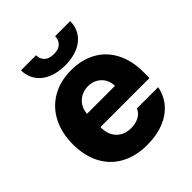

<svg xmlns="http://www.w3.org/2000/svg" viewBox="-200 -845 983 983"><g transform="rotate(-45 291.0 -354.0)"><path d="M32.2 -262.7Q32.2 -344.2 64.5 -406.5Q96.7 -468.8 156 -502.9Q215.3 -537.1 293.9 -537.1Q369.1 -537.1 427 -505.9Q484.9 -474.6 517.3 -413.6Q549.8 -352.5 549.8 -266.6V-224.6H194.3V-221.7Q194.3 -170.4 223.6 -139.9Q252.9 -109.4 302.7 -109.4Q335.9 -109.4 360.1 -122.8Q384.3 -136.2 394.5 -160.2H547.9Q538.1 -108.4 505.4 -70.1Q472.7 -31.7 420.2 -11Q367.7 9.8 299.8 9.8Q217.3 9.8 157 -23.2Q96.7 -56.2 64.5 -117.4Q32.2 -178.7 32.2 -262.7ZM396.5 -321.3Q396 -349.1 383.3 -371.1Q370.6 -393.1 348.1 -405.5Q325.7 -418 297.9 -418Q269 -418 245.8 -405.3Q222.7 -392.6 209 -370.6Q195.3 -348.6 194.3 -321.3ZM291 -575.2Q236.8 -575.2 196.5 -592.8Q156.2 -610.4 134.3 -642.8Q112.3 -675.3 112.3 -717.8H221.7Q220.7 -692.4 238 -674.8Q255.4 -657.2 291 -657.2Q325.7 -657.2 342.5 -674.3Q359.4 -691.4 359.4 -717.8H468.8Q468.8 -675.3 447 -642.8Q425.3 -610.4 385 -592.8Q344.7 -575.2 291 -575.2Z"/></g></svg>

Font: Pretendard Std ExtraBold
Style: Regular
Weight: 800
Designer: Base glyphs from Inter by Rasmus Andersson; Hangeul glyphs from Noto Sans CJK(Source Han Sans) by Jang Soo-young and Kan
Foundry: Kil Hyung-jin
Version: Version 1.309